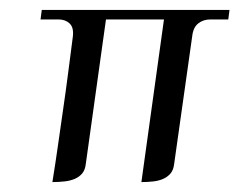

<svg xmlns="http://www.w3.org/2000/svg" viewBox="-20 -361 499 387"><path d="M64.2 -341H442.6L440.1 -321.8H403.8Q389.7 -321.8 379.6 -313.8Q369.4 -305.8 367.4 -287.8L331 -30.4Q329.7 -18.4 323.6 -11.2Q317.4 -4.1 308.6 -0.3Q299.8 3.5 288.7 4.7Q277.6 6 265 6L310.5 -321.8H193.6L152.9 -30.4Q151.6 -18.4 145.5 -11.2Q139.4 -4.1 130.3 -0.3Q121.2 3.5 109.7 4.7Q98.3 6 85.6 6Q92.2 -34.8 97.2 -70.5Q102.2 -106.3 107.3 -141Q112.4 -175.8 117 -211.4Q121.6 -247 126.9 -287.8Q128.9 -305.8 120.2 -313.8Q111.6 -321.8 98.3 -321.8H61.7Z"/></svg>

Font: Genos Thin
Style: Italic
Weight: 100
Italic angle: -8°
Designer: Robert E. Leuschke
Foundry: Robert E. Leuschke
Version: Version 1.010